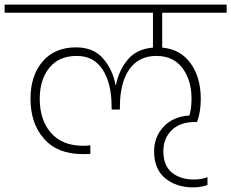

<svg xmlns="http://www.w3.org/2000/svg" viewBox="-52 -760 1001 831"><path d="M650 -705V-554Q729 -547 773 -486Q817 -425 817 -332Q817 -276 801 -232H793Q727 -232 691 -196.5Q655 -161 655 -106Q655 -43 692 -13Q729 17 788 17Q818 17 846 7V41Q816 51 784 51Q711 51 663 11.5Q615 -28 615 -105Q615 -168 656.5 -212Q698 -256 768 -260Q777 -293 777 -332Q777 -413 737.5 -465.5Q698 -518 625 -518Q548 -518 507.5 -459.5Q467 -401 467 -298V-286H431V-298Q431 -399 392.5 -458.5Q354 -518 281 -518Q203 -518 161.5 -466.5Q120 -415 120 -332Q120 -241 168.5 -185Q217 -129 309 -129Q319 -129 339 -131V-94Q328 -93 306 -93Q197 -93 138.5 -159.5Q80 -226 80 -332Q80 -433 132.5 -494Q185 -555 277 -555Q353 -555 394.5 -506.5Q436 -458 448 -392H450Q462 -455 500.5 -501.5Q539 -548 610 -554V-705H-32V-740H929V-705Z"/></svg>

Font: Fz Poppins ExtLt
Style: Regular
Weight: 200
Designer: Ninad Kale (Devanagari), Jonny Pinhorn (Latin)
Foundry: Indian Type Foundry
Version: Vit hóa bi Vntype.Com & FontZin.Com